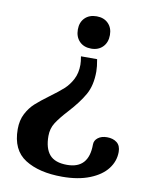

<svg xmlns="http://www.w3.org/2000/svg" viewBox="-82 -541 666 843"><g transform="rotate(10 251.0 -120.0)"><path d="M209 -409Q209 -441 228.5 -460.5Q248 -480 281 -480Q313 -480 332.5 -460.5Q352 -441 352 -409Q352 -376 332.5 -356Q313 -336 281 -336Q248 -336 228.5 -356Q209 -376 209 -409ZM25 68Q25 28 40.5 -1.5Q56 -31 78 -51Q100 -71 138 -99Q175 -126 196.5 -145.5Q218 -165 232.5 -193Q247 -221 247 -258Q247 -272 243 -295H315Q321 -262 321 -241Q321 -179 297.5 -137.5Q274 -96 230 -48Q196 -11 179.5 15Q163 41 163 74Q163 129 187 157Q211 185 265 185Q362 185 362 77Q362 59 377.5 47Q393 35 418 35Q445 35 462 48.5Q479 62 479 90Q479 131 453 165Q427 199 375.5 219.5Q324 240 253 240Q150 240 87.5 200.5Q25 161 25 68Z"/></g></svg>

Font: Taviraj SemiBold
Style: Regular
Weight: 600
Designer: Katatrad Team
Foundry: CadsonDemak
Version: Version 1.001